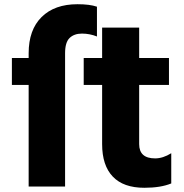

<svg xmlns="http://www.w3.org/2000/svg" viewBox="-20 -847 866 906"><path d="M36.1 -446.3V-573.2H115.2V-595.7Q115.2 -706.1 176.3 -766.6Q237.3 -827.1 345.7 -827.1Q403.3 -827.1 437.5 -815.4V-674.8Q403.3 -688.5 366.7 -688.5Q330.1 -688.5 308.6 -668Q287.1 -647.5 287.1 -595.7V33.2H115.2V-446.3ZM375 -446.3V-573.2H461.9V-716.8H636.7V-573.2H777.3V-446.3H636.7V-167Q636.7 -99.6 711.9 -99.6Q749 -99.6 788.1 -124V18.6Q738.3 39.1 661.1 39.1Q562.5 39.1 512.2 -13.7Q461.9 -66.4 461.9 -167V-446.3Z"/></svg>

Font: GenEi M Gothic v2 Heavy
Style: Regular
Weight: 800
Version: Version 2.0